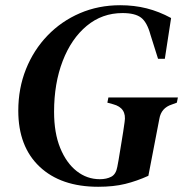

<svg xmlns="http://www.w3.org/2000/svg" viewBox="-20 -699 701 735"><path d="M356 16Q213 16 131.5 -61Q50 -138 50 -275Q50 -361 79.5 -434.5Q109 -508 162 -563Q215 -618 286 -648.5Q357 -679 440 -679Q494 -679 541.5 -667Q589 -655 635 -630L611 -474H585L556 -566Q543 -614 520 -631.5Q497 -649 449 -649Q371 -649 312 -600Q253 -551 220 -465.5Q187 -380 187 -271Q187 -190 210.5 -132.5Q234 -75 273.5 -44Q313 -13 362 -13Q388 -13 406 -22.5Q424 -32 429 -60L434 -87Q439 -119 445.5 -157Q452 -195 457 -232Q466 -286 413 -300L391 -306L395 -326H661L657 -306L638 -299Q597 -286 590 -244L548 -26Q504 -6 459.5 5Q415 16 356 16Z"/></svg>

Font: DM Serif Text
Style: Italic
Weight: 400
Italic angle: -12°
Designer: Colophon Foundry, Frank Grießhammer
Foundry: Colophon Foundry
Version: Version 5.100; ttfautohint (v1.8.2)